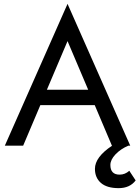

<svg xmlns="http://www.w3.org/2000/svg" viewBox="-20 -755 723 995"><path d="M650 130 683 180Q653 220 595 220Q534 220 503 193Q472 166 472 120Q472 59 561 0H560L471 -210H189L100 0H5L330 -735L655 0H645Q605 17 578.5 45Q552 73 552 100Q552 150 600 150Q628 150 650 130ZM223 -290H437L330 -542Z"/></svg>

Font: renner_400book
Style: Book
Weight: 400
Version: Version 003.000 ; ttfautohint (v0.97) -l 8 -r 50 -G 200 -x 1